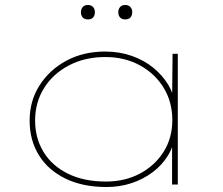

<svg xmlns="http://www.w3.org/2000/svg" viewBox="-20 -741 895 771"><path d="M408 10Q312 10 242.5 -24Q173 -58 136 -118Q99 -178 99 -257Q99 -336 139 -398.5Q179 -461 247 -497.5Q315 -534 402 -534Q460 -534 509.5 -516.5Q559 -499 595.5 -469Q632 -439 654.5 -402.5Q677 -366 680 -329H671L673 -525H694V0H671V-186L683 -201Q678 -155 654.5 -116.5Q631 -78 593 -49.5Q555 -21 508 -5.5Q461 10 408 10ZM405 -12Q482 -12 542 -44Q602 -76 637 -131.5Q672 -187 672 -259Q672 -331 637.5 -388Q603 -445 542 -478.5Q481 -512 403 -512Q321 -512 257 -478.5Q193 -445 157 -387.5Q121 -330 121 -257Q121 -186 155 -130.5Q189 -75 253 -43.5Q317 -12 405 -12ZM483 -663Q469 -663 462 -671Q455 -679 455 -692Q455 -704 462 -712.5Q469 -721 483 -721Q496 -721 503.5 -713Q511 -705 511 -692Q511 -679 504 -671Q497 -663 483 -663ZM333 -663Q319 -663 312 -671Q305 -679 305 -692Q305 -704 312 -712.5Q319 -721 333 -721Q346 -721 353.5 -713Q361 -705 361 -692Q361 -679 354 -671Q347 -663 333 -663Z"/></svg>

Font: Lexend Peta Thin
Style: Regular
Weight: 250
Version: Version 1.007